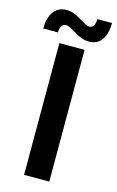

<svg xmlns="http://www.w3.org/2000/svg" viewBox="-150 -833 540 883"><g transform="rotate(15 120.5 -391.5)"><path d="M180 -627V0H60V-627ZM200 -779H270Q270 -727 249 -698Q228 -669 189 -669Q172 -669 154.5 -675Q137 -681 109 -698Q91 -709 83 -712Q75 -715 69 -715Q55 -715 48 -704Q41 -693 41 -673H-29Q-29 -724 -7.5 -753.5Q14 -783 53 -783Q70 -783 87.5 -777Q105 -771 134 -753Q152 -742 159.5 -739Q167 -736 173 -736Q186 -736 193 -747Q200 -758 200 -779Z"/></g></svg>

Font: Blinker SemiBold
Style: Regular
Weight: 600
Designer: Juergen Huber
Foundry: supertype
Version: Version 1.015;PS 1.15;hotconv 1.0.88;makeotf.lib2.5.647800